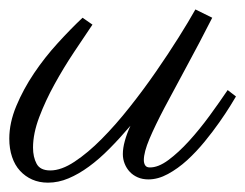

<svg xmlns="http://www.w3.org/2000/svg" viewBox="-49 -373 520 407"><path d="M227.5 -106.4Q205.1 -80.1 183.1 -57.9Q161.1 -35.6 139.4 -19.8Q117.7 -3.9 96.2 5.1Q74.7 14.2 52.7 14.2Q34.2 14.2 19.3 7.6Q4.4 1 -6.6 -11Q-17.6 -22.9 -23.4 -40.3Q-29.3 -57.6 -29.3 -79.1Q-29.3 -112.8 -14.4 -148.4Q0.5 -184.1 23.2 -217.8Q45.9 -251.5 73.5 -281.7Q101.1 -312 126 -335.4L147 -320.8Q129.4 -294.9 107.7 -262.2Q85.9 -229.5 66.7 -194.6Q47.4 -159.7 34.2 -124.8Q21 -89.8 21 -60.1Q21 -40 28.6 -25.9Q36.1 -11.7 57.6 -11.7Q81.1 -11.7 109.1 -30.3Q137.2 -48.8 166.7 -78.6Q196.3 -108.4 225.8 -145.8Q255.4 -183.1 281.7 -221.2Q308.1 -259.3 329.8 -293.9Q351.6 -328.6 365.2 -353L400.9 -335.4Q372.6 -279.8 346.4 -231.7Q320.3 -183.6 300 -145.3Q279.8 -106.9 267.8 -78.6Q255.9 -50.3 255.9 -33.7Q255.9 -26.9 258.8 -22.5Q261.7 -18.1 268.1 -18.1Q286.1 -17.6 307.9 -33.7Q329.6 -49.8 351.8 -74.2Q374 -98.6 395.3 -127.7Q416.5 -156.7 433.6 -182.1L451.2 -168.5Q448.2 -163.6 439 -148.4Q429.7 -133.3 416 -113.8Q402.3 -94.2 384.8 -72.8Q367.2 -51.3 347.7 -33.4Q328.1 -15.6 307.1 -4.2Q286.1 7.3 265.6 7.3Q252.9 7.3 242.9 2.9Q232.9 -1.5 226.1 -8.8Q219.2 -16.1 215.3 -25.9Q211.4 -35.6 211.4 -46.4Q211.4 -59.1 215.6 -74.2Q219.7 -89.4 227.5 -106.4Z"/></svg>

Font: Parisienne
Style: Regular
Weight: 400
Designer: Astigmatic (AOETI)
Foundry: Astigmatic (AOETI)
Version: Version 1.000